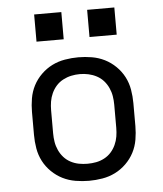

<svg xmlns="http://www.w3.org/2000/svg" viewBox="-53 -775 705 830"><g transform="rotate(-5 300.0 -360.5)"><path d="M300 8Q271 8 241.5 3Q212 -2 186 -15Q160 -28 138.5 -49Q117 -70 103.5 -96Q90 -122 85 -151.5Q80 -181 80 -210V-310Q80 -339 85 -368.5Q90 -398 103.5 -424Q117 -450 138.5 -471Q160 -492 186 -505Q212 -518 241.5 -523Q271 -528 300 -528Q329 -528 358.5 -523Q388 -518 414 -505Q440 -492 461.5 -471Q483 -450 496.5 -424Q510 -398 515 -368.5Q520 -339 520 -310V-210Q520 -181 515 -151.5Q510 -122 496.5 -96Q483 -70 461.5 -49Q440 -28 414 -15Q388 -2 358.5 3Q329 8 300 8ZM300 -66Q319 -66 337.5 -69.5Q356 -73 373 -82Q390 -91 402.5 -105Q415 -119 423 -136.5Q431 -154 434 -172.5Q437 -191 437 -210V-310Q437 -329 434 -347.5Q431 -366 423 -383.5Q415 -401 402.5 -415Q390 -429 373 -438Q356 -447 337.5 -451Q319 -455 300 -455Q281 -455 262.5 -451Q244 -447 227 -438Q210 -429 197.5 -415Q185 -401 177 -383.5Q169 -366 166 -347.5Q163 -329 163 -310V-210Q163 -191 166 -172.5Q169 -154 177 -136.5Q185 -119 197.5 -105Q210 -91 227 -82Q244 -73 262.5 -69.5Q281 -66 300 -66ZM356 -611V-729H474V-611ZM126 -611V-729H244V-611Z"/></g></svg>

Font: Nova Nerd Font
Style: Regular
Weight: 400
Designer: Belleve Invis
Foundry: Belleve Invis
Version: Version 24.1.4; ttfautohint (v1.8.4);Nerd Fonts 3.1.1